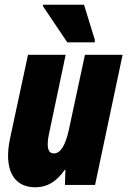

<svg xmlns="http://www.w3.org/2000/svg" viewBox="-20 -786 541 816"><path d="M266 -606H383V-617L337 -766H163V-759ZM130 10C181 10 220 -14 255 -64H258L256 0H384L501 -553H341L273 -236C258 -167 237 -134 209 -134C183 -134 177 -162 188 -216L259 -553H99L23 -199C-5 -69 35 10 130 10Z"/></svg>

Font: Noto Sans ExtraCondensed Black
Style: Italic
Weight: 900
Width: 2
Italic angle: -12°
Designer: Monotype Design Team
Foundry: Monotype Imaging Inc.
Version: Version 2.013